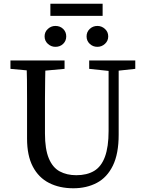

<svg xmlns="http://www.w3.org/2000/svg" viewBox="-20 -994 777 1029"><path d="M373 15Q299 15 243 -13.5Q187 -42 156 -101Q125 -160 125 -251V-360Q125 -412 125 -463.5Q125 -515 124.5 -567Q124 -619 122 -670H224Q223 -620 222 -568.5Q221 -517 221 -465Q221 -413 221 -360V-278Q221 -195 241.5 -145.5Q262 -96 300 -75.5Q338 -55 389 -55Q446 -55 484.5 -78Q523 -101 542.5 -154Q562 -207 562 -292V-670H616V-272Q616 -170 585 -106.5Q554 -43 499 -14Q444 15 373 15ZM36 -625V-670H326V-625L196 -613H166ZM458 -625V-670H705V-625L594 -613H571ZM277 -743Q254 -743 236.5 -759Q219 -775 219 -799Q219 -823 236.5 -839Q254 -855 277 -855Q302 -855 318.5 -839Q335 -823 335 -799Q335 -775 318.5 -759Q302 -743 277 -743ZM502 -743Q478 -743 461 -759Q444 -775 444 -799Q444 -823 461 -839Q478 -855 502 -855Q525 -855 542.5 -839Q560 -823 560 -799Q560 -775 542.5 -759Q525 -743 502 -743ZM250 -909V-974H530V-909Z"/></svg>

Font: Source Serif 4 18pt
Style: Regular
Weight: 400
Designer: Frank Grießhammer
Foundry: Adobe Systems Incorporated
Version: Version 4.004;hotconv 1.0.116;makeotfexe 2.5.65601